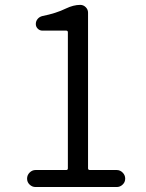

<svg xmlns="http://www.w3.org/2000/svg" viewBox="-20 -752 589 772"><path d="M123 0Q109.4 0 99.1 -9.8Q88.9 -19.5 88.9 -33.7Q88.9 -47.9 99.1 -58.1Q109.4 -68.4 123 -68.4H246.1Q252.9 -68.4 252.9 -75.2V-622.1Q252.9 -628.9 246.1 -628.9H150.4Q139.6 -628.9 131.8 -636.7Q124 -644.5 124 -655.3Q124 -667 131.3 -675.8Q138.7 -684.6 150.4 -687.5Q205.1 -698.2 245.1 -717.8Q275.4 -732.4 302.7 -732.4Q315.4 -732.4 324.7 -723.1Q334 -713.9 334 -701.2V-75.2Q334 -68.4 341.8 -68.4H449.2Q462.9 -68.4 473.1 -58.1Q483.4 -47.9 483.4 -33.7Q483.4 -19.5 473.1 -9.8Q462.9 0 449.2 0Z"/></svg>

Font: Gen Jyuu Gothic P Normal
Style: Regular
Weight: 300
Designer: [Source Han Sans]
Ryoko NISHIZUKA  (kana & ideographs); Paul D. Hunt (Latin, Greek & Cyrillic); Wenlong ZHANG  (bopomofo
Version: Version 1.002.20150607